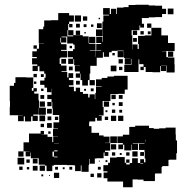

<svg xmlns="http://www.w3.org/2000/svg" viewBox="-20 -759 798 808"><path d="M416 -117V-93H387V-92H379V-70H357V-90H355V-64H353V-36H323V-63H320V-39H296V-63H290V-64H261V-65H207V-62H200V-39H176V-62H169V-66H143V-93H110V-117H108V-101H88V-121H104V-122H79V-160H102V-197H151V-208H165V-194H154V-193H180V-183H200V-161H204V-185H224V-186H203V-216H224V-218H205V-244H229V-275H202V-303H200V-330H197V-342H179V-360H197V-371H178V-390H167V-402H149V-420H167V-432H172V-449H166V-459H146V-480H139V-460H117V-482H137V-488H115V-514H135V-519H116V-543H135V-554H144V-575H165V-576H143V-636H162V-647H166V-673H195V-674H225V-704H271V-694H291V-668H271V-658H267V-632H264V-606H288V-610H267V-632H289V-611H328V-606H353V-577H354V-575H382V-547H358V-545H382V-520H383V-546H406V-548H385V-574H406V-578H385V-604H411V-583H413V-634H412V-607H384V-635H411V-668H415V-694H439V-697H414V-725H442V-700H447V-722H469V-700H472V-727H500V-729H521V-738H550V-739H606V-736H633V-735H662V-722H679V-700H662V-687H633V-686H606V-683H577V-659H586V-643H570V-652H567V-632H534V-610H537V-572H536V-551H537V-572H559V-553H564V-574H561V-608H589V-610H617V-642H659V-610H687V-578H715V-544H662V-543H680V-519H686V-517H714V-488H715V-454H681V-483H658V-482H679V-460H657V-481H654V-455H622V-456H593V-477H585V-464H571V-478H584V-489H566V-509H563V-456H503V-486H533V-511H531V-488H505V-514H528V-515H502V-543H501V-518H475V-544H500V-546H474V-545H450V-539H439V-520H417V-539H413V-516H387V-482H360V-449H357V-422H350V-399H326V-422H319V-449H317V-432H299V-450H316V-458H295V-484H316V-485H292V-510H289V-490H267V-512H287V-518H265V-544H287V-552H294V-571H288V-576H263V-605H239V-602H259V-580H237V-600H234V-580H237V-573H260V-549H237V-545H262V-517H235V-514H231V-490H237V-483H260V-459H239V-456H263V-433H268V-451H288V-431H270V-422H289V-400H270V-394H291V-375H299V-390H317V-372H329V-364H351V-349H357V-362H379V-342H381V-368H384V-395H408V-397H384V-425H408V-431H432V-437H459V-440H517V-382H505V-364H476V-363H445V-334H412V-309H416V-273H396V-271H408V-251H388V-263H381V-248H356V-243H355V-228H365V-200H397V-189H416V-184H441V-158H422V-157H444V-125H422V-119H436V-103H420V-117ZM686 -723H710V-699H686ZM295 -694H321V-668H295ZM329 -690H347V-672H329ZM395 -684H401V-678H395ZM388 -661H408V-641H388ZM599 -642V-660H617V-642ZM300 -643V-659H316V-643ZM285 -658V-644H271V-658ZM332 -657H344V-645H332ZM363 -656H373V-646H363ZM317 -612H299V-630H317ZM539 -630H557V-612H539ZM585 -628V-614H571V-628ZM602 -615V-627H614V-615ZM341 -624V-618H335V-624ZM355 -604H381V-578H355ZM556 -599V-583H540V-599ZM121 -554V-568H135V-554ZM273 -556V-566H283V-556ZM709 -542V-520H687V-542ZM453 -526V-536H463V-526ZM258 -511V-491H238V-511ZM479 -510H497V-492H479ZM470 -459H446V-483H470ZM286 -479V-463H270V-479ZM495 -478V-464H481V-478ZM121 -448H135V-434H121ZM152 -435V-447H164V-435ZM76 -273V-274H21V-308H22V-334H21V-398H39V-410H45V-434H91V-433H120V-389H114V-377H121V-388H135V-374H124V-365H142V-337H144V-306H173V-276H143V-305H142V-277H120V-272H139V-250H117V-269H111V-248H85V-269H80V-249H56V-273ZM379 -422V-400H357V-422ZM316 -419V-403H300V-419ZM133 -416V-406H123V-416ZM374 -387V-375H362V-387ZM153 -376V-386H163V-376ZM199 -372V-386H198V-372ZM342 -385V-377H334V-385ZM449 -360H467V-342H449ZM166 -343H150V-359H166ZM480 -359H496V-343H480ZM169 -310H147V-332H169ZM417 -332H439V-310H417ZM197 -312H179V-330H197ZM496 -313H480V-329H496ZM453 -316V-326H463V-316ZM178 -301H198V-281H178ZM465 -284H451V-298H465ZM494 -297V-285H482V-297ZM424 -287V-295H432V-287ZM146 -273H170V-249H146ZM469 -250H447V-272H469ZM499 -250H477V-272H499ZM196 -269V-253H180V-269ZM211 -254V-268H225V-254ZM435 -254H421V-268H435ZM198 -221H178V-241H198ZM165 -238V-224H151V-238ZM720 -168H725V-114H722V-87H693V-86H689V-60H663V-56H660V-29H633V-26H632V3H584V-3H560V-4H538V29H498V5H432V-9H416V-33H432V-38H415V-64H435V-74H443V-96H471V-98H505V-74H511V-67H526V-73H536V-93H560V-73H570V-71H583V-73H570V-89H586V-76H592V-92H589V-121H588V-128H565V-154H588V-156H539V-154H561V-128H535V-150H533V-126H503V-150H498V-131H478V-151H497V-157H474V-185H497V-192H524V-225H549V-230H607V-220H627V-217H650V-219H677V-222H719V-193H720ZM193 -206V-196H183V-206ZM444 -185H472V-157H444ZM594 -161V-172H593V-161ZM208 -156H228V-157H208ZM447 -152H469V-130H447ZM222 -126H208V-122H222ZM79 -100H57V-122H79ZM537 -100V-122H559V-100ZM201 -121V-100H207V-97H222V-100H207V-121ZM570 -119H586V-103H570ZM465 -118V-104H451V-118ZM511 -118H525V-104H511ZM484 -107V-115H492V-107ZM82 -67H54V-95H82ZM138 -71H118V-91H138ZM105 -74H91V-88H105ZM511 -88H525V-74H511ZM432 -85V-77H424V-85ZM396 -79V-83H400V-79ZM169 -40H147V-62H169ZM138 -41H118V-61H138ZM75 -44H61V-58H75ZM212 -45V-57H224V-45ZM284 -45H272V-57H284ZM404 -45H392V-57H404ZM103 -46H93V-56H103ZM252 -47H244V-55H252ZM229 -10H207V-32H229ZM407 -12H389V-30H407ZM375 -14H361V-28H375ZM162 -17H154V-25H162ZM190 -19H186V-23H190Z"/></svg>

Font: Rubik-Storm
Style: Regular
Weight: 400
Designer: NaN (generative design), Hubert & Fischer (Rubik source font outlines)
Foundry: NaN, Hubert & Fischer
Version: Version 1.000